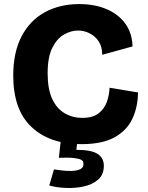

<svg xmlns="http://www.w3.org/2000/svg" viewBox="-20 -694 726 943"><path d="M380 14Q224 14 134.5 -70.5Q45 -155 45 -323Q45 -437 86 -515.5Q127 -594 200.5 -634Q274 -674 369 -674Q444 -674 502.5 -649.5Q561 -625 595 -578.5Q629 -532 631 -466L482 -425Q482 -465 464.5 -491Q447 -517 420 -530.5Q393 -544 363 -544Q329 -544 294.5 -524.5Q260 -505 237 -459.5Q214 -414 214 -334Q214 -256 236.5 -208Q259 -160 298 -137.5Q337 -115 384 -115Q436 -115 464.5 -137.5Q493 -160 505 -194Q517 -228 518 -263L658 -240Q657 -168 630 -110.5Q603 -53 542.5 -19.5Q482 14 380 14ZM222 217 245 138Q259 140 283 143Q307 146 331.5 145.5Q356 145 373 137.5Q390 130 390 112Q390 107 388.5 101Q387 95 377 90Q367 85 342 82Q317 79 269 81L279 -8H361L355 42Q429 42 459.5 62Q490 82 490 120Q490 164 461.5 188.5Q433 213 390.5 222Q348 231 302.5 229Q257 227 222 217Z"/></svg>

Font: Bricolage Grotesque 10pt ExtraBold
Style: Regular
Weight: 800
Designer: Mathieu Triay
Foundry: Atelier Triay
Version: Version 1.000; ttfautohint (v1.8.4.7-5d5b);gftools[0.9.32]